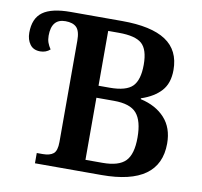

<svg xmlns="http://www.w3.org/2000/svg" viewBox="-79 -799 930 883"><g transform="rotate(10 385.5 -357.0)"><path d="M140 -48H168Q201 -48 217.5 -61.5Q234 -75 234 -116V-589Q234 -634 217 -651Q200 -668 165 -668Q100 -668 100 -589Q100 -571 105 -557Q110 -543 120 -528Q101 -511 74 -511Q42 -511 26 -533Q10 -555 10 -587Q10 -654 51 -684Q92 -714 181 -714H421Q558 -714 625.5 -669.5Q693 -625 693 -533Q693 -471 660.5 -435Q628 -399 568 -379V-375Q640 -359 681.5 -313.5Q723 -268 723 -195Q723 0 451 0H140ZM418 -402Q495 -402 524.5 -432Q554 -462 554 -533Q554 -604 523.5 -631Q493 -658 416 -658H366V-402ZM446 -56Q521 -56 552.5 -88Q584 -120 584 -198Q584 -276 554 -311Q524 -346 448 -346H366V-56Z"/></g></svg>

Font: Noto Serif SemiBold
Style: Regular
Weight: 600
Designer: Monotype Design Team
Foundry: Monotype Imaging Inc.
Version: Version 1.001